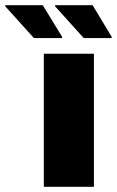

<svg xmlns="http://www.w3.org/2000/svg" viewBox="-116 -716 448 736"><path d="M52 0V-510H244V0ZM312 -570H205L95 -692V-696H239L312 -575ZM122 -570H14L-96 -692V-696H48L122 -575Z"/></svg>

Font: Saira ExtraBold
Style: Regular
Weight: 800
Designer: Hector Gatti with collaboration of the Omnibus-Type team
Foundry: Omnibus-Type
Version: Version 1.100; ttfautohint (v1.8.3)